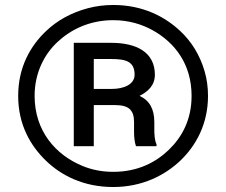

<svg xmlns="http://www.w3.org/2000/svg" viewBox="-20 -741 908 771"><path d="M53 -356C53 -240.8 101.7 -156.4 164.7 -95.5C224.9 -37.3 314.3 10 434.7 10C551.6 10 642.5 -37.5 703.7 -95.5C767.2 -155.7 815.3 -243.4 815.3 -356C815.3 -390.7 810.7 -423.7 801.6 -455C782.6 -519.9 749.5 -573.5 704.2 -616C643.1 -673.3 554.9 -721 434.7 -721C399.5 -721 365.6 -716.7 333 -708C264.7 -689.9 208.8 -658.1 164.7 -616C101.6 -556 53 -470.7 53 -356ZM119 -356C119 -448.7 158.2 -523.4 210.9 -572.5C262.1 -620.3 337 -660 434.7 -660C498.4 -660 551 -642.8 593.1 -619.5C681.5 -570.5 749.3 -484.1 749.3 -356C749.3 -259.6 710.3 -189.7 657.5 -139C606.9 -90.5 535.3 -51 434.7 -51C390.7 -51 349.6 -58.8 311.5 -74.5C203.2 -119 119 -215 119 -356ZM518.3 -251V-210C518.3 -191.5 520.7 -168.3 526 -154H608.5V-162C600.7 -177.6 599.7 -200.5 599.7 -224V-251C599.7 -302.9 580.6 -337.7 540.3 -356C573.8 -372.9 601.9 -397.8 601.9 -441C601.9 -531.6 527.6 -569 427 -569H276.3V-154H356.6V-319H442.4C496.7 -319 518.3 -299.2 518.3 -251ZM520.5 -441C520.5 -400.8 475 -384 430.3 -384H356.6V-504H427C486 -504 520.5 -493.9 520.5 -441Z"/></svg>

Font: Asimov
Style: Wid
Weight: 500
Designer: Google
Version: Version 2.000980; 2014